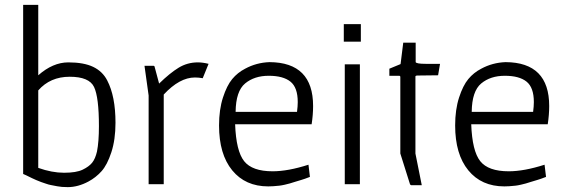

<svg xmlns="http://www.w3.org/2000/svg" viewBox="-20 -756 2326 788"><path d="M75 -736H137V-447Q197 -500 260.5 -500Q324 -500 362.5 -481.5Q401 -463 420 -426Q454 -361 454 -252Q454 -183 437 -131Q420 -79 396.5 -53Q373 -27 343 -11Q300 12 258 12Q232 12 215 8.5Q198 5 189 3.5Q180 2 167.5 -2.5Q155 -7 148.5 -9Q142 -11 128.5 -17Q115 -23 111 -25Q81 -40 75 -42ZM137 -67Q193 -47 243 -47Q293 -47 319 -59.5Q345 -72 358 -88Q371 -104 378 -134Q386 -174 386 -238Q386 -357 366 -399Q346 -441 266 -441Q186 -441 137 -385Z M792 -500Q812 -500 836 -494L812 -435Q796 -438 780 -438Q717 -438 652 -368V0H590V-364L573 -486H611L614 -484L633 -413Q677 -456 713 -478Q749 -500 792 -500Z M1265 -321Q1265 -285 1259 -246H945Q949 -136 982 -94.5Q1015 -53 1099 -53Q1162 -53 1246 -80L1252 -30Q1229 -21 1216.5 -17.5Q1204 -14 1190 -9.5Q1176 -5 1169 -3Q1162 -1 1149 2Q1136 5 1127 6Q1100 9 1081 9Q987 9 933 -57Q879 -123 879 -241Q879 -306 895 -355.5Q911 -405 933 -431.5Q955 -458 986 -474Q1032 -499 1086 -501Q1265 -500 1265 -321ZM1202 -337Q1202 -397 1172 -421Q1142 -445 1083 -445Q1024 -445 986 -413.5Q948 -382 947 -297H1199Q1202 -320 1202 -337Z M1395 -492H1457V0H1395ZM1391 -657H1461V-585H1391Z M1623 -440Q1623 -445 1618 -445H1578V-474L1624 -493L1635 -581H1686V-501Q1689 -494 1727 -494H1786L1778 -447L1694 -446Q1685 -446 1685 -442V-126L1711 4H1667L1663 1L1623 -126Z M2234 -321Q2234 -285 2228 -246H1914Q1918 -136 1951 -94.5Q1984 -53 2068 -53Q2131 -53 2215 -80L2221 -30Q2198 -21 2185.5 -17.5Q2173 -14 2159 -9.5Q2145 -5 2138 -3Q2131 -1 2118 2Q2105 5 2096 6Q2069 9 2050 9Q1956 9 1902 -57Q1848 -123 1848 -241Q1848 -306 1864 -355.5Q1880 -405 1902 -431.5Q1924 -458 1955 -474Q2001 -499 2055 -501Q2234 -500 2234 -321ZM2171 -337Q2171 -397 2141 -421Q2111 -445 2052 -445Q1993 -445 1955 -413.5Q1917 -382 1916 -297H2168Q2171 -320 2171 -337Z"/></svg>

Font: Gafata
Style: Regular
Weight: 400
Designer: Lautaro Hourcade
Foundry: Lautaro Hourcade
Version: Version 4.002; ttfautohint (v0.94.20-1c74) -l 7 -r 28 -G 0 -